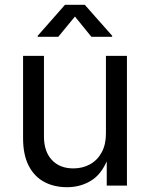

<svg xmlns="http://www.w3.org/2000/svg" viewBox="-20 -781 631 808"><path d="M262.2 6.8Q207 6.8 165.3 -15.9Q123.5 -38.6 100.3 -84.5Q77.1 -130.4 77.1 -199.2V-545.9H165V-206.5Q165 -143.6 198.2 -107.9Q231.4 -72.3 288.6 -72.3Q327.6 -72.3 358.6 -89.4Q389.6 -106.4 407.7 -139.4Q425.8 -172.4 425.8 -218.8V-545.9H514.2V0H429.2V-132.3H440.9Q415.5 -55.7 368.9 -24.4Q322.3 6.8 262.2 6.8ZM225.1 -626H138.7V-630.4L253.4 -760.7H336.9L452.1 -630.4V-626H364.7L295.4 -711.4Z"/></svg>

Font: Adwaita Sans
Style: Regular
Weight: 400
Designer: Rasmus Andersson
Foundry: rsms
Version: Version 4.001;git-9221beed3